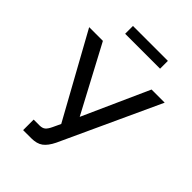

<svg xmlns="http://www.w3.org/2000/svg" viewBox="-255 -1021 1147 1147"><g transform="rotate(45 318.0 -448.0)"><path d="M155 4V-85H204Q229 -85 242 -96.5Q255 -108 267 -134L290 -183L-1 -710H115L338 -291L526 -710H637L348 -83Q325 -36 297.5 -16Q270 4 223 4ZM179 -834V-900H474V-834Z"/></g></svg>

Font: Rising Sun Medium
Style: Regular
Weight: 500
Designer: Matt McInerney, Pablo Impallari, Rodrigo Fuenzalida (Raleway font), Stephen Hutchings (Greek), Cristiano Sobral (main ch
Foundry: The Rising Sun Project Authors
Version: Version 4.327; ttfautohint (v1.8.4.7-5d5b-dirty)